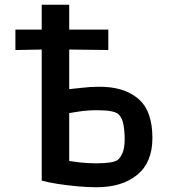

<svg xmlns="http://www.w3.org/2000/svg" viewBox="-20 -777 718 810"><path d="M387 13Q349 13 306.5 9Q264 5 224.5 -1Q185 -7 156 -15V-405V-568L45 -566V-652H156V-757H272V-652H437V-566L272 -568V-401Q287 -402 324.5 -406.5Q362 -411 397 -411Q501 -412 562 -361.5Q623 -311 623 -195Q623 -92 559 -39.5Q495 13 387 13ZM386 -88Q456 -88 476 -102Q488 -111 497 -132Q506 -153 506 -191Q506 -221 501 -250Q496 -279 481 -294Q463 -312 392 -312Q350 -312 316.5 -307Q283 -302 272 -300V-98Q282 -96 315 -92Q348 -88 386 -88Z"/></svg>

Font: Ruda
Style: Bold
Weight: 700
Designer: Mariela Monsalve and Angelina Sanchez
Foundry: Mariela Monsalve and Angelina Sanchez
Version: Version 2.000